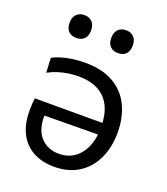

<svg xmlns="http://www.w3.org/2000/svg" viewBox="-135 -814 797 918"><g transform="rotate(20 263.5 -354.5)"><path d="M247.8 10.8Q185.1 10.8 139.8 -13.7Q94.5 -38.1 70 -85.6Q45.4 -133 45.4 -202.2Q45.4 -220.9 46.4 -235.7Q47.4 -250.6 49.4 -265.2L121.9 -228.6Q121.4 -221.5 120.8 -214.1Q120.3 -206.6 120.3 -199.4Q120.3 -128.9 155.4 -92.1Q190.6 -55.3 246.8 -55.3Q292.3 -55.3 325.2 -78.5Q358.1 -101.8 375.9 -142.7Q393.8 -183.6 393.8 -236.2V-247.8Q393.8 -305.7 373.8 -347.8Q353.8 -389.9 313 -412.7Q272.2 -435.5 209.4 -435.5Q185.9 -435.5 159.8 -431.8Q133.6 -428 107.7 -419.8Q81.7 -411.6 58.4 -398.7L54.8 -473.4Q73.8 -483.7 99.2 -491.4Q124.5 -499.1 154.3 -503.3Q184.1 -507.6 217.2 -507.6Q306.2 -507.6 363.8 -473.8Q421.4 -440.1 449.4 -380.9Q477.4 -321.7 477.4 -245.8Q477.4 -170.8 449.9 -112.8Q422.5 -54.8 371 -22Q319.6 10.8 247.8 10.8ZM100.1 -203.3 49.4 -222.4V-265.2H442.8V-206.3ZM347.9 -604.1Q323.4 -604.1 308.6 -618.8Q293.7 -633.4 293.7 -662.3Q293.7 -690.5 308.8 -705.5Q323.9 -720.5 348.9 -720.5Q374 -720.5 388.5 -704.8Q403 -689.1 403 -662.3Q403 -633.4 388.3 -618.8Q373.7 -604.1 347.9 -604.1ZM135.8 -604.1Q111.4 -604.1 96.5 -618.8Q81.7 -633.4 81.7 -662.3Q81.7 -690.5 96.8 -705.5Q111.9 -720.5 136.8 -720.5Q162 -720.5 176.5 -704.8Q191 -689.1 191 -662.3Q191 -633.4 176.3 -618.8Q161.6 -604.1 135.8 -604.1Z"/></g></svg>

Font: Commissioner Thin
Style: Regular
Weight: 100
Designer: Kostas Bartsokas
Foundry: Kostas Bartsokas
Version: Version 1.001;gftools[0.9.23]